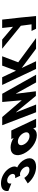

<svg xmlns="http://www.w3.org/2000/svg" viewBox="1395 -2343 782 3974"><g transform="rotate(-90 1786.0 -356.0)"><path d="M-23.5 -511.8C-23.5 -511.8 -48.3 -598.5 40.1 -598.5C85.2 -598.5 142.1 -566.2 163.4 -521.2C187.5 -470.2 163.5 -432.8 121 -432.8H86.2L135.6 -328.2C135.6 -328.2 146.8 -333.3 163.8 -333.3C219.9 -333.3 285 -290.8 313.5 -230.5C341.7 -171 314.8 -137.8 256.2 -137.8C150.8 -137.8 90.8 -244.9 90.8 -244.9L-22.9 -172.7C-22.9 -172.7 106.2 -0.1 322.1 -0.1C472.6 -0.1 536.8 -96.2 473.3 -230.5C438.4 -304.4 378.2 -358 308.2 -391.1C332.3 -420.9 335.2 -465.1 307.9 -522.9C251.7 -641.9 114.6 -726.9 -18.9 -726.9C-215.2 -726.9 -178.2 -573 -178.2 -573Z M593.5 -256C664.4 -106 826.6 15 976.6 15C1046.6 15 1091.9 -16 1110.1 -58H1112.1L1139.5 0H1314.5L1072 -513H895L918.1 -464C856.8 -505 788.9 -528 719.9 -528C569.9 -528 522.6 -406 593.5 -256ZM781.5 -256C747.9 -327 777.3 -377 844.3 -377C910.3 -377 986.9 -327 1020.5 -256C1053.6 -186 1027.2 -136 958.2 -136C886.2 -136 814.6 -186 781.5 -256Z M2066.7 0.1H2226.5L1832.1 -701.1H1662.1L1697.8 -296.5L1351 -701.1H1181L1449.6 0.1H1609.4L1446.1 -415.5H1450.3L1788.4 -4.1H1883.6L1832.8 -415.5H1837.1Z M2984.3 -0.9 2483.5 -369.8 2608.6 -702.1H2414.8L2309.6 -415.7L2174.2 -702.1H2014.4L2345.9 -0.9H2505.7L2365.1 -298.4L2764.1 -0.9Z M2764.8 -702.1 3240 -315.4 3269.2 -94.4H3132.8L3177 -0.9H3281.6H3441.4L3410.1 -320.5L3367.4 -702.1H3194L3218.5 -477.7L2953.5 -702.1Z"/></g></svg>

Font: Hussar
Style: BdOpOblFive
Weight: 700
Foundry: Cannot Into Space Fonts
Version: Version 2.00